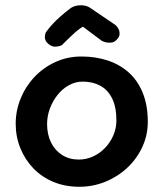

<svg xmlns="http://www.w3.org/2000/svg" viewBox="-20 -716 625 734"><path d="M283 -2Q229 -2 184.5 -20.5Q140 -39 108 -72Q76 -105 58 -149Q40 -193 40 -243Q40 -293 59 -339.5Q78 -386 112 -422Q146 -458 192 -479Q238 -500 291 -500Q345 -500 391 -485Q437 -470 471.5 -439.5Q506 -409 525.5 -361.5Q545 -314 545 -250Q545 -200 524.5 -155Q504 -110 467.5 -75.5Q431 -41 383.5 -21.5Q336 -2 283 -2ZM281 -106Q310 -106 336 -118Q362 -130 382 -151Q402 -172 413.5 -199Q425 -226 425 -256Q425 -307 408.5 -340Q392 -373 363 -388.5Q334 -404 296 -404Q268 -404 243 -390Q218 -376 199.5 -352.5Q181 -329 170.5 -300.5Q160 -272 160 -242Q160 -202 175 -171.5Q190 -141 217.5 -123.5Q245 -106 281 -106ZM169 -545Q158 -553 154.5 -561Q151 -569 151.5 -576Q152 -583 153.5 -587.5Q155 -592 155 -592Q168 -610 181.5 -624.5Q195 -639 211.5 -653.5Q228 -668 249 -684Q258 -691 272 -694Q286 -697 301 -695Q316 -693 329 -683L422 -620Q422 -620 426.5 -615Q431 -610 434.5 -602Q438 -594 437 -584Q436 -574 425 -563Q417 -555 407.5 -553.5Q398 -552 389 -553.5Q380 -555 374.5 -557.5Q369 -560 369 -560L297 -614Q281 -605 261 -586.5Q241 -568 216 -543Q216 -543 209 -540.5Q202 -538 191.5 -537.5Q181 -537 169 -545Z"/></svg>

Font: Sour Gummy Medium
Style: Regular
Weight: 500
Designer: Stefie Justprince
Foundry: Eifetstype
Version: Version 1.000